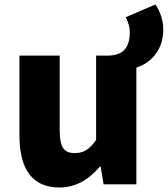

<svg xmlns="http://www.w3.org/2000/svg" viewBox="-20 -815 742 849"><path d="M243 14Q66 14 66 -217V-569H244V-239Q244 -182 260 -159Q275 -138 310 -138Q340 -138 361 -151Q382 -164 405 -196V-569H462Q502 -571 523 -588Q554 -613 554 -673Q554 -703 536 -739L667 -795Q681 -776 691 -748Q702 -716 702 -686Q702 -621 668 -576Q637 -534 583 -516V-258V0H438L425 -78H421Q344 14 243 14Z"/></svg>

Font: GenSekiGothic TW H
Style: Regular
Weight: 900
Version: Version 1.501;PS 1;hotconv 16.6.51;makeotf.lib2.5.65220